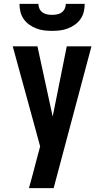

<svg xmlns="http://www.w3.org/2000/svg" viewBox="-20 -975 540 995"><path d="M130 0Q141 -38 151 -76.5Q161 -115 171 -153L188 -216L162 -312L46 -735H174L253 -371L326 -735H454L258 0ZM250 -815Q229 -815 208.5 -817.5Q188 -820 168.5 -827.5Q149 -835 132 -847Q115 -859 103 -876Q91 -893 86 -913.5Q81 -934 81 -955H179Q179 -942 184.5 -930Q190 -918 200.5 -910.5Q211 -903 224 -900.5Q237 -898 250 -898Q263 -898 276 -900.5Q289 -903 299.5 -910.5Q310 -918 315.5 -930Q321 -942 321 -955H419Q419 -934 414 -913.5Q409 -893 397 -876Q385 -859 368 -847Q351 -835 331.5 -827.5Q312 -820 291.5 -817.5Q271 -815 250 -815Z"/></svg>

Font: Iosevka Extrabold
Style: Regular
Weight: 800
Monospace: yes
Designer: Belleve Invis
Foundry: Belleve Invis
Version: Version 32.5.0; ttfautohint (v1.8.4)